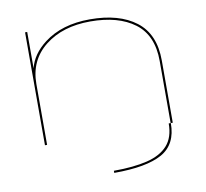

<svg xmlns="http://www.w3.org/2000/svg" viewBox="-85 -685 1047 978"><g transform="rotate(-10 438.0 -196.0)"><path d="M428 200V189Q530.5 189 601 171.8Q671.5 154.5 708.2 113.2Q745 72 745 0H755V-321Q755 -454.5 670.5 -517.8Q586 -581 441 -581Q298 -581 207 -509.2Q116 -437.5 116 -314.5V0H105V-584H116V-396Q133.5 -467.5 203.5 -521Q296.5 -592 441 -592Q592 -592 679 -525.5Q766 -459 766 -322V0H756Q756 110.5 675.8 155.2Q595.5 200 428 200Z"/></g></svg>

Font: Anybody UltraExpanded Thin
Style: Regular
Weight: 100
Width: 9
Designer: Tyler Finck
Foundry: Etcetera Type Company
Version: Version 1.010; ttfautohint (v1.8.3) -l 8 -r 50 -G 200 -x 14 